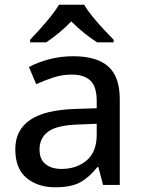

<svg xmlns="http://www.w3.org/2000/svg" viewBox="-20 -786 609 816"><path d="M291 -547Q391 -547 440 -503.5Q489 -460 489 -365V0H418L398 -76H394Q359 -32 320.5 -11Q282 10 214 10Q141 10 93 -29.5Q45 -69 45 -152Q45 -233 107.5 -276Q170 -319 300 -323L391 -326V-357Q391 -419 363.5 -444Q336 -469 286 -469Q244 -469 206 -456.5Q168 -444 134 -428L103 -501Q139 -521 188.5 -534Q238 -547 291 -547ZM316 -257Q221 -254 184.5 -226.5Q148 -199 148 -151Q148 -108 174 -88Q200 -68 241 -68Q305 -68 348 -104Q391 -140 391 -213V-260ZM338 -766Q350 -744 372.5 -716.5Q395 -689 419.5 -662.5Q444 -636 463 -617V-606H393Q367 -622 338.5 -645Q310 -668 283 -695Q257 -668 229.5 -645.5Q202 -623 176 -606H108V-617Q127 -637 150.5 -663Q174 -689 196 -716.5Q218 -744 231 -766Z"/></svg>

Font: Noto Sans New Tai Lue Medium
Style: Regular
Weight: 500
Version: Version 2.003